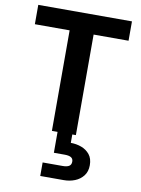

<svg xmlns="http://www.w3.org/2000/svg" viewBox="-103 -768 809 1104"><g transform="rotate(10 302.0 -216.5)"><path d="M232 0V-587H29V-700H576V-587H372V0ZM211 267V188H328Q353 188 365.5 180Q378 172 378 154Q378 137 365.5 129.5Q353 122 328 122H265V-4H351V49Q384 49 413.5 60Q443 71 462 94.5Q481 118 481 157Q481 194 462 218.5Q443 243 413 255Q383 267 348 267Z"/></g></svg>

Font: DM Sans 11pt ExtraBold
Style: Regular
Weight: 800
Version: Version 4.004;gftools[0.9.30]